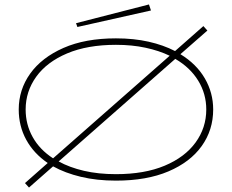

<svg xmlns="http://www.w3.org/2000/svg" viewBox="-20 -799 1040 861"><path d="M110 42 92 22 194 -68Q131 -111 97.5 -172.5Q64 -234 64 -308Q64 -397 115.5 -469Q167 -541 264.5 -584Q362 -627 500 -627Q580 -627 646.5 -612Q713 -597 765 -570L892 -682L910 -662L789 -556Q861 -512 898.5 -447.5Q936 -383 936 -308Q936 -216 884.5 -144Q833 -72 735.5 -30.5Q638 11 500 11Q414 11 343 -6Q272 -23 218 -53ZM95 -308Q95 -241 126.5 -184.5Q158 -128 218 -89L741 -549Q693 -572 632.5 -585Q572 -598 500 -598Q372 -598 281 -559.5Q190 -521 142.5 -455Q95 -389 95 -308ZM500 -18Q628 -18 718.5 -56Q809 -94 857 -160Q905 -226 905 -308Q905 -378 869 -437Q833 -496 766 -535L243 -75Q292 -48 356.5 -33Q421 -18 500 -18ZM327 -678 321 -695 648 -779 657 -752Z"/></svg>

Font: Inconsolata UltraExpanded ExtraLight
Style: Regular
Weight: 200
Width: 9
Monospace: yes
Designer: Raph Levien, Cyreal, Brenton Simpson
Foundry: Raph Levien, Cyreal, Google
Version: Version 3.001; ttfautohint (v1.8.2.53-6de2)